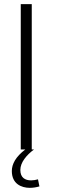

<svg xmlns="http://www.w3.org/2000/svg" viewBox="-20 -720 278 925"><path d="M163 144C152 147 141 149 130 149C101 149 78 136 78 99C78 62 108 27 144 0H133V-700H80V0H102C56 35 37 70 37 104C37 165 82 185 124 185C140 185 156 182 170 178Z"/></svg>

Font: Arthouse Owned Light
Style: Regular
Weight: 300
Designer: Jeremy Tribby
Foundry: Tribby Type
Version: Version 1.000;PS 001.000;hotconv 1.0.88;makeotf.lib2.5.64775